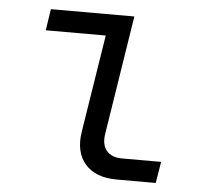

<svg xmlns="http://www.w3.org/2000/svg" viewBox="-44 -597 689 644"><g transform="rotate(5 300.0 -275.0)"><path d="M372 0Q300 0 265 -40.5Q230 -81 241 -150L293 -478H91L102 -550H383L320 -150Q314 -113 331 -92.5Q348 -72 383 -72H515L503 0Z"/></g></svg>

Font: JetBrains Mono NL Light
Style: Italic
Weight: 300
Italic angle: -9°
Designer: Philipp Nurullin, Konstantin Bulenkov
Foundry: JetBrains
Version: Version 2.304; ttfautohint (v1.8.4.7-5d5b)